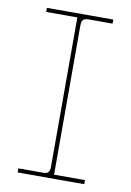

<svg xmlns="http://www.w3.org/2000/svg" viewBox="-80 -738 538 789"><g transform="rotate(10 189.0 -343.5)"><path d="M50 0V-17H153Q169 -17 175 -24Q181 -31 181 -46V-670H51V-687H328V-670H227Q211 -670 205 -663Q199 -656 199 -641V-17H328V0Z"/></g></svg>

Font: Grandiflora One
Style: Regular
Weight: 400
Designer: Haesung Cho
Foundry: JAMO
Version: Version 1.000; ttfautohint (v1.8.4.7-5d5b);gftools[0.9.28]